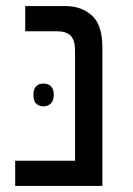

<svg xmlns="http://www.w3.org/2000/svg" viewBox="-20 -612 437 632"><path d="M30 0V-83H227V-445Q227 -480 212.5 -494.5Q198 -509 169 -509H63V-592H195Q248 -592 282.5 -561Q317 -530 317 -456V0ZM90 -300Q90 -319 99 -328Q108 -337 123 -337Q138 -337 147.5 -328Q157 -319 157 -300Q157 -281 147.5 -271.5Q138 -262 123 -262Q108 -262 99 -271Q90 -280 90 -300Z"/></svg>

Font: Noto Sans Hebrew
Style: Regular
Weight: 400
Designer: Monotype Design Team
Foundry: Monotype Imaging Inc.
Version: Version 2.003